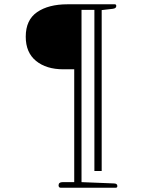

<svg xmlns="http://www.w3.org/2000/svg" viewBox="-20 -715 687 895"><path d="M253 149Q253 134 272 134H326V-392H275Q196 -392 148 -431Q100 -470 100 -544Q100 -622 153 -658.5Q206 -695 295 -695H515Q522 -695 522 -687Q522 -676 506 -674L454 -668V82H420V-669H360V134L510 140Q527 140 527 152Q527 160 520 160H262Q258 160 255.5 157Q253 154 253 149Z"/></svg>

Font: Maitree ExtraLight
Style: Regular
Weight: 250
Designer: CadsonDemak Team
Foundry: CadsonDemak
Version: Version 1.002